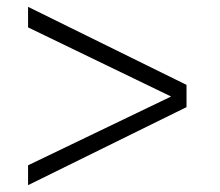

<svg xmlns="http://www.w3.org/2000/svg" viewBox="-20 -580 644 561"><path d="M62 -560 525 -332V-267L62 -39V-97L480 -298L62 -500Z"/></svg>

Font: Kantumruy Pro Light
Style: Regular
Weight: 300
Version: Version 1.002